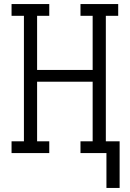

<svg xmlns="http://www.w3.org/2000/svg" viewBox="-20 -755 640 947"><path d="M505 172V0H377V-58H437V-352H163V-58H223V0H37V-58H98V-677H37V-735H223V-677H163V-410H437V-677H377V-735H563V-677H502V-58H570V172Z"/></svg>

Font: Iosevka Slab Light Extended
Style: Regular
Weight: 300
Width: 7
Monospace: yes
Designer: Belleve Invis
Foundry: Belleve Invis
Version: Version 11.1.0; ttfautohint (v1.8.3)